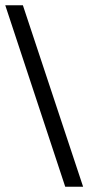

<svg xmlns="http://www.w3.org/2000/svg" viewBox="-29 -696 336 730"><path d="M287 14 58 -676H-9L219 14Z"/></svg>

Font: XITS
Style: Regular
Weight: 400
Designer: MicroPress Inc., with final additions and corrections provided by Coen Hoffman, Elsevier (retired)
Version: Version 1.302